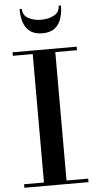

<svg xmlns="http://www.w3.org/2000/svg" viewBox="-64 -1022 536 1059"><g transform="rotate(-5 204.0 -492.0)"><path d="M99 -984Q99 -948 129.5 -931.5Q160 -915 200.5 -915Q241 -915 271.8 -931.5Q302.5 -948 302.5 -984H315.5Q315.5 -945 305 -912.2Q294.5 -879.5 269.5 -859.8Q244.5 -840 200.5 -840Q157 -840 131.8 -859.8Q106.5 -879.5 96.2 -912.2Q86 -945 86 -984ZM27 -19.5H137V-730.5H27V-750H382V-730.5H262V-19.5H382V0H27Z"/></g></svg>

Font: Bodoni* 11pt Medium
Style: Regular
Weight: 500
Version: Version 2.3